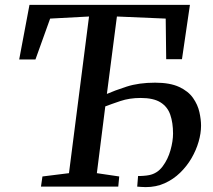

<svg xmlns="http://www.w3.org/2000/svg" viewBox="-20 -763 869 785"><path d="M147.5 0 153.5 -41.5 262 -55 344 -695.5 185 -687 125 -520H58.5L100.5 -743H756.5L724 -521H659.5L657.5 -687L458 -695.5L417 -379Q447.5 -392.5 497.5 -408.8Q547.5 -425 614 -425Q675 -425 712.5 -407.5Q750 -390 769.2 -362.5Q788.5 -335 795.2 -304.8Q802 -274.5 802 -249Q802 -218 792 -183.5Q782 -149 763 -116.2Q744 -83.5 716.5 -56.8Q689 -30 653.8 -14Q618.5 2 576 2Q566.5 2 556.8 1.2Q547 0.5 541 0L544.5 -43.5Q550.5 -43 565.2 -44Q580 -45 589.5 -47Q623 -53.5 644.8 -82.5Q666.5 -111.5 677 -148.8Q687.5 -186 687.5 -217Q687.5 -261 676.2 -293.8Q665 -326.5 636.2 -344.5Q607.5 -362.5 555 -362.5Q509.5 -362.5 471.8 -349.8Q434 -337 410.5 -328L376 -55L467.5 -41.5L463.5 0Z"/></svg>

Font: Merriweather Medium
Style: Italic
Weight: 500
Italic angle: -7.8°
Version: Version 2.101